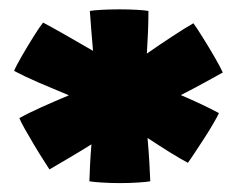

<svg xmlns="http://www.w3.org/2000/svg" viewBox="-20 -822 522 421"><path d="M88.5 -450.5Q84.5 -456.5 74.8 -471.8Q65 -487 54 -505.5Q43 -524 34 -540Q25 -556 22.5 -563Q41 -573.5 70.5 -586.8Q100 -600 131 -613Q97 -627 64.2 -641.2Q31.5 -655.5 11 -666.5Q15 -677 27.8 -699Q40.5 -721 54 -742.5Q67.5 -764 74.5 -772.5Q91.5 -763.5 121.5 -746.5Q151.5 -729.5 184 -710.5Q179.5 -762 177 -798Q185 -799.5 203.2 -800.5Q221.5 -801.5 241.5 -801.5Q262 -801.5 279.8 -800.5Q297.5 -799.5 305.5 -798Q305.5 -776 304.5 -751.8Q303.5 -727.5 302 -704.5Q330 -724 357.8 -742.2Q385.5 -760.5 404 -771Q410.5 -762.5 424.2 -740.5Q438 -718.5 451 -696Q464 -673.5 468.5 -663Q452.5 -654 428.2 -640.8Q404 -627.5 376.5 -613.5Q400 -603.5 421.8 -593.2Q443.5 -583 460 -574Q457 -567 448 -551.5Q439 -536 427.5 -518.2Q416 -500.5 406.2 -485.8Q396.5 -471 392 -465Q376 -473.5 352.2 -488.2Q328.5 -503 303.5 -519.5Q306 -491.5 307.5 -466Q309 -440.5 309.5 -424.5Q302 -423 283.2 -421.8Q264.5 -420.5 243 -420.5Q222 -420.5 202.8 -421.8Q183.5 -423 176 -424.5Q176.5 -440.5 177.5 -461.2Q178.5 -482 180.5 -505.5Q156.5 -490.5 132.8 -476.5Q109 -462.5 88.5 -450.5Z"/></svg>

Font: Grandstander ExtraBold
Style: Regular
Weight: 800
Designer: Tyler Finck
Foundry: Etcetera Type Co
Version: Version 1.200; ttfautohint (v1.8.3)